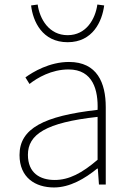

<svg xmlns="http://www.w3.org/2000/svg" viewBox="-20 -813 576 846"><path d="M218 13C288 13 354 -26 408 -70H411L416 0H446V-341C446 -448 408 -540 284 -540C198 -540 125 -496 92 -472L110 -443C144 -470 207 -507 282 -507C391 -507 413 -414 410 -329C173 -302 66 -247 66 -130C66 -30 136 13 218 13ZM221 -20C157 -20 103 -50 103 -131C103 -220 181 -273 410 -298V-109C341 -50 284 -20 221 -20ZM278 -627C389 -627 430 -719 439 -789L409 -793C400 -729 360 -658 278 -658C196 -658 155 -729 146 -793L117 -789C125 -719 166 -627 278 -627Z"/></svg>

Font: Genne Gothic ExtraLight
Style: Regular
Weight: 250
Designer: Ryoko NISHIZUKA (kana & ideographs); Paul D. Hunt (Latin, Greek & Cyrillic); Wenlong ZHANG (bopomofo); Sandoll Communica
Foundry: Adobe Systems Incorporated
Version: Version 1.004;PS 1.004;hotconv 16.6.51;makeotf.lib2.5.65220